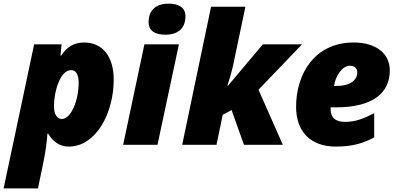

<svg xmlns="http://www.w3.org/2000/svg" viewBox="-60 -797 2188 1057"><path d="M-40 240H149L174 120C192 34 197 -9 201 -61H205C231 -18 268 10 318 10C470 10 566 -176 566 -359C566 -489 502 -563 403 -563C347 -563 307 -538 277 -491H273L279 -553H128ZM280 -142C253 -142 237 -170 237 -212C237 -297 273 -411 331 -411C359 -411 373 -386 373 -341C373 -246 332 -142 280 -142Z M851 -606C926 -606 961 -647 961 -708C961 -759 918 -777 868 -777C799 -777 758 -741 758 -675C758 -624 798 -606 851 -606ZM618 0H807L925 -553H735Z M943 0H1132L1166 -165L1215 -191L1283 0H1497L1363 -303L1603 -553H1387L1196 -326H1192C1200 -348 1215 -400 1223 -436L1291 -760H1102Z M1789 10C1885 10 1941 -10 2000 -40V-174C1943 -144 1896 -126 1840 -126C1787 -126 1760 -149 1760 -198V-206H1789C1995 -206 2086 -287 2086 -409C2086 -502 2011 -563 1887 -563C1672 -563 1570 -390 1570 -209C1570 -73 1649 10 1789 10ZM1793 -324H1779C1786 -375 1822 -435 1866 -435C1894 -435 1907 -419 1907 -398C1907 -364 1878 -324 1793 -324Z"/></svg>

Font: Noto Sans Black
Style: Italic
Weight: 900
Italic angle: -12°
Designer: Monotype Design Team
Foundry: Monotype Imaging Inc.
Version: Version 2.013